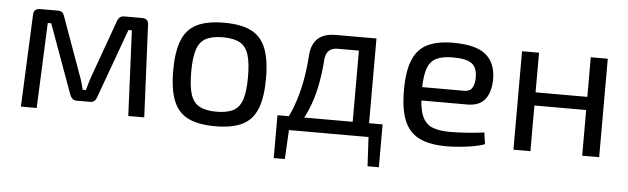

<svg xmlns="http://www.w3.org/2000/svg" viewBox="-44 -651 3096 946"><g transform="rotate(5 1504.0 -177.5)"><path d="M626 -487Q658 -487 658 -455L679 0H600L581 -422H564L440 -81Q436 -68 428 -60.5Q420 -53 406 -53H340Q326 -53 318.5 -60.5Q311 -68 306 -81L182 -422H165L147 0H69L89 -455Q89 -487 122 -487H210Q224 -487 231.5 -480Q239 -473 243 -459L344 -179Q351 -161 356 -144Q361 -127 365 -109H381Q386 -128 391 -145Q396 -162 402 -179L503 -459Q512 -487 537 -487Z M1031 -499Q1115 -499 1165 -474Q1215 -449 1237.5 -392.5Q1260 -336 1260 -243Q1260 -150 1237.5 -93.5Q1215 -37 1165 -12Q1115 13 1031 13Q947 13 896.5 -12Q846 -37 823.5 -93.5Q801 -150 801 -243Q801 -336 823.5 -392.5Q846 -449 896.5 -474Q947 -499 1031 -499ZM1031 -427Q978 -427 947 -410.5Q916 -394 903 -354Q890 -314 890 -243Q890 -172 903 -132Q916 -92 947 -75.5Q978 -59 1031 -59Q1084 -59 1114.5 -75.5Q1145 -92 1158 -132Q1171 -172 1171 -243Q1171 -314 1158 -354Q1145 -394 1114.5 -410.5Q1084 -427 1031 -427Z M1773 -487V-420H1599Q1543 -420 1538 -361Q1533 -289 1520 -226Q1507 -163 1483.5 -107.5Q1460 -52 1420 0H1349Q1388 -58 1410.5 -119.5Q1433 -181 1445 -245.5Q1457 -310 1461 -375Q1465 -431 1495.5 -459Q1526 -487 1585 -487ZM1395 -5 1387 144H1332V-5ZM1852 -68V0H1332V-68ZM1852 -5V144H1796L1788 -5ZM1785 -487V0H1704V-487Z M2165 -499Q2275 -499 2324.5 -459Q2374 -419 2375 -340Q2375 -275 2347.5 -238.5Q2320 -202 2259 -202H1974V-268H2237Q2269 -268 2279.5 -290.5Q2290 -313 2289 -340Q2289 -387 2262 -407Q2235 -427 2169 -427Q2116 -427 2085.5 -411.5Q2055 -396 2042.5 -357.5Q2030 -319 2030 -250Q2030 -172 2045.5 -131Q2061 -90 2095 -75Q2129 -60 2185 -60Q2225 -60 2271.5 -63.5Q2318 -67 2355 -72L2363 -15Q2341 -6 2307 0Q2273 6 2237.5 9Q2202 12 2174 12Q2091 12 2039.5 -13.5Q1988 -39 1965 -95.5Q1942 -152 1942 -245Q1942 -341 1965.5 -396.5Q1989 -452 2038 -475.5Q2087 -499 2165 -499Z M2589 -487V0H2505V-487ZM2854 -291V-226H2583V-291ZM2929 -487V0H2845V-487Z"/></g></svg>

Font: Exo 2
Style: Regular
Weight: 400
Designer: Natanael Gama
Foundry: Natanael Gama
Version: Version 2.010